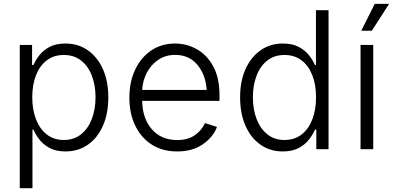

<svg xmlns="http://www.w3.org/2000/svg" viewBox="-20 -781 2057 1005"><path d="M83.5 204.1V-545.9H147.9V-440.9H155.3Q166 -465.8 186 -491.7Q206.1 -517.6 239.3 -535.4Q272.5 -553.2 322.8 -553.2Q389.2 -553.2 439.7 -517.8Q490.2 -482.4 518.6 -419.2Q546.9 -356 546.9 -271.5Q546.9 -186.5 518.8 -122.8Q490.7 -59.1 440.2 -23.7Q389.6 11.7 322.8 11.7Q273.4 11.7 240.2 -6.1Q207 -23.9 186.5 -50.3Q166 -76.7 155.3 -102.1H149.9V204.1ZM314 -48.3Q367.2 -48.3 404.3 -78.1Q441.4 -107.9 460.7 -158.4Q480 -209 480 -272Q480 -334.5 460.9 -384.5Q441.9 -434.6 404.8 -463.9Q367.7 -493.2 314 -493.2Q261.2 -493.2 224.4 -464.8Q187.5 -436.5 168.2 -386.7Q148.9 -336.9 148.9 -272Q148.9 -207 168.5 -156.5Q188 -106 224.9 -77.1Q261.7 -48.3 314 -48.3Z M906.7 11.7Q830.1 11.7 774.2 -24.2Q718.3 -60.1 687.7 -123.5Q657.2 -187 657.2 -269.5Q657.2 -352.1 687.3 -416Q717.3 -480 771.2 -516.6Q825.2 -553.2 896.5 -553.2Q956.1 -553.2 1009.3 -523.9Q1062.5 -494.6 1095.7 -434.6Q1128.9 -374.5 1128.9 -281.7V-252.9H724.1Q726.1 -159.7 775.4 -103.8Q824.7 -47.9 907.2 -47.9Q964.4 -47.9 1001 -74.2Q1037.6 -100.6 1052.7 -136.7L1115.7 -116.7Q1097.2 -65.4 1043.2 -26.9Q989.3 11.7 906.7 11.7ZM724.1 -310.1H1062Q1056.6 -389.6 1013.2 -441.7Q969.7 -493.7 896.5 -493.7Q847.2 -493.7 809.6 -468.8Q772 -443.8 749.5 -402.1Q727.1 -360.4 724.1 -310.1Z M1460.4 11.7Q1393.6 11.7 1343.3 -23.7Q1293 -59.1 1264.9 -122.8Q1236.8 -186.5 1236.8 -271.5Q1236.8 -356 1265.1 -419.2Q1293.5 -482.4 1344 -517.8Q1394.5 -553.2 1460.9 -553.2Q1510.7 -553.2 1543.9 -535.4Q1577.1 -517.6 1597.4 -491.7Q1617.7 -465.8 1628.4 -440.9H1633.8V-727.5H1699.7V0H1635.7V-102.1H1628.4Q1617.7 -76.7 1597.2 -50.3Q1576.7 -23.9 1543.2 -6.1Q1509.8 11.7 1460.4 11.7ZM1469.2 -48.3Q1522 -48.3 1558.8 -77.1Q1595.7 -106 1615 -156.5Q1634.3 -207 1634.3 -272Q1634.3 -336.9 1615 -386.7Q1595.7 -436.5 1558.8 -464.8Q1522 -493.2 1469.2 -493.2Q1415.5 -493.2 1378.7 -463.9Q1341.8 -434.6 1322.8 -384.5Q1303.7 -334.5 1303.7 -272Q1303.7 -209 1323 -158.4Q1342.3 -107.9 1379.2 -78.1Q1416 -48.3 1469.2 -48.3Z M1867.2 0V-545.9H1933.6V0ZM1871.1 -620.1 1941.4 -760.7H2016.6L1926.3 -620.1Z"/></svg>

Font: Inter Light
Style: Regular
Weight: 300
Designer: Rasmus Andersson
Foundry: rsms
Version: Version 4.000;git-a52131595